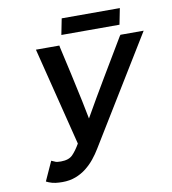

<svg xmlns="http://www.w3.org/2000/svg" viewBox="-88 -865 852 953"><g transform="rotate(-10 338.5 -388.5)"><path d="M334 -276Q388 -371 443.5 -464Q499 -557 555 -651L560 -658H677L348 -121Q333 -96 314 -72.5Q295 -49 271 -30Q247 -11 217 0.5Q187 12 150 12Q133 12 116 10Q99 8 82 1L69 -5L113 -102L127 -96Q134 -92 142 -91Q150 -90 160 -90Q200 -90 219.5 -110Q239 -130 258 -163L134 -658H252L254 -647Q270 -577 285.5 -507Q301 -437 316 -366Q321 -343 325 -321Q329 -299 334 -276ZM287 -789H580L564 -708H271Z"/></g></svg>

Font: Codetta
Style: Bold Italic
Weight: 700
Italic angle: -11°
Designer: Ulrich Proeller
Foundry: PROSA GmbH
Version: Version 2.00;September 29, 2018;FontCreator 11.5.0.2427 64-b